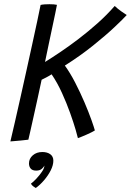

<svg xmlns="http://www.w3.org/2000/svg" viewBox="-20 -672 636 934"><path d="M30.5 16Q39.5 -21.5 52 -76.2Q64.5 -131 79 -195.5Q93.5 -260 108.2 -326.8Q123 -393.5 136.5 -455.5Q150 -517.5 160.8 -567.5Q171.5 -617.5 177.5 -648Q186 -650 197.8 -650.8Q209.5 -651.5 220.5 -651.5Q244 -651.5 257 -648.5Q255 -637 249 -608Q243 -579 234.5 -539.5Q226 -500 216.8 -456Q207.5 -412 199 -370.5Q231.5 -390.5 274.5 -419.5Q317.5 -448.5 364.2 -484.2Q411 -520 456 -560.2Q501 -600.5 538 -643Q551.5 -630 570 -616.8Q588.5 -603.5 596.5 -599Q579.5 -580 536.8 -539.8Q494 -499.5 432 -449.8Q370 -400 295.5 -353Q321 -318 345.8 -270Q370.5 -222 391 -174Q411.5 -126 424.8 -88.5Q438 -51 441.5 -37.5Q428 -29 402 -17.5Q376 -6 359 0Q357.5 -7.5 347.8 -41.2Q338 -75 321 -122.8Q304 -170.5 281.2 -220.5Q258.5 -270.5 231 -310.5Q221.5 -304 205.8 -295.8Q190 -287.5 182.5 -284Q174 -244 163.5 -195.8Q153 -147.5 143 -103Q133 -58.5 126.2 -28Q119.5 2.5 118 7.5Q108.5 9 82 11.5Q55.5 14 30.5 16ZM154 242.5Q150.5 240.5 142.5 235Q134.5 229.5 130.5 221.5Q142 213 157 197Q172 181 183.5 164.2Q195 147.5 195.5 137Q195.5 134.5 195.5 133.5Q192 142.5 182.2 150.2Q172.5 158 156 158Q138 158 129.5 148.2Q121 138.5 121 123Q121 99.5 139.5 83.5Q158 67.5 186 67.5Q209.5 67.5 224.5 78.2Q239.5 89 239.5 109.5Q239.5 131.5 226.8 156.8Q214 182 194.2 205Q174.5 228 154 242.5Z"/></svg>

Font: Grandstander Light
Style: Italic
Weight: 300
Italic angle: -15°
Designer: Tyler Finck
Foundry: Etcetera Type Co
Version: Version 1.200; ttfautohint (v1.8.3)